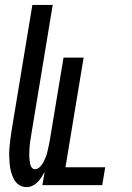

<svg xmlns="http://www.w3.org/2000/svg" viewBox="-20 -755 540 783"><path d="M89 8Q72 8 58.5 -0.5Q45 -9 37.5 -23Q30 -37 25.5 -53Q21 -69 19.5 -85.5Q18 -102 17.5 -118.5Q17 -135 18.5 -152Q20 -169 22 -186Q24 -203 27 -221L112 -735H195L108 -209Q107 -201 105.5 -193Q104 -185 103 -177Q102 -169 101 -161Q100 -153 100 -145.5Q100 -138 99.5 -130Q99 -122 99.5 -114.5Q100 -107 101 -99Q102 -91 103.5 -84Q105 -77 110 -71Q115 -65 123 -65Q134 -65 143 -74.5Q152 -84 157.5 -94.5Q163 -105 167 -115.5Q171 -126 173.5 -137Q176 -148 178.5 -159.5Q181 -171 183 -182L239 -520H321L247 -73H409L397 0H153L162 -54Q156 -43 149 -32Q142 -21 133 -12Q124 -3 112.5 2.5Q101 8 89 8Z"/></svg>

Font: Iosevka Term Curly Md Obl
Style: Regular
Weight: 500
Italic angle: -9°
Designer: Belleve Invis
Foundry: Belleve Invis
Version: Version 32.3.0